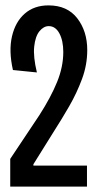

<svg xmlns="http://www.w3.org/2000/svg" viewBox="-20 -693 364 713"><path d="M18 0V-103L126 -265Q169 -332 192 -388.5Q215 -445 215 -500Q215 -542 200.5 -569Q186 -596 161 -596Q142 -596 126.5 -577Q111 -558 107 -520Q103 -482 117 -424L28 -433Q12 -504 24.5 -558Q37 -612 72 -642.5Q107 -673 160 -673Q230 -673 267 -625Q304 -577 304 -507Q304 -452 284.5 -399.5Q265 -347 237 -298.5Q209 -250 182 -208L104 -83V-78H303V0Z"/></svg>

Font: Bricolage Grotesque 96pt Condensed
Style: Regular
Weight: 400
Width: 3
Designer: Mathieu Triay
Foundry: Atelier Triay
Version: Version 1.001; ttfautohint (v1.8.4.7-5d5b);gftools[0.9.33.de